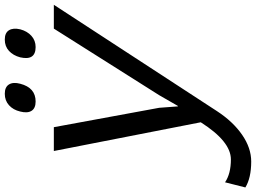

<svg xmlns="http://www.w3.org/2000/svg" viewBox="-212 -724 1095 822"><g transform="rotate(-90 336.0 -312.5)"><path d="M625 -630H727L272 68Q227 137 170.5 176Q114 215 56 215Q-14 215 -55 190L-33 103Q4 128 65 128Q142 128 224 -1L101 -630H203L286 -179L292 -99H294L340 -179ZM389 -774Q372 -708 313 -708Q284 -708 273 -725.5Q262 -743 270 -774Q277 -804 297 -822Q317 -840 346 -840Q375 -840 386 -822Q397 -804 389 -774ZM622 -774Q614 -744 594 -726Q574 -708 546 -708Q487 -708 502 -774Q510 -804 529.5 -822Q549 -840 578 -840Q607 -840 618 -822Q629 -804 622 -774Z"/></g></svg>

Font: Sinkin Sans 400 Italic
Style: Italic
Weight: 400
Italic angle: -112°
Designer: Keith Bates
Foundry: K-Type
Version: Sinkin Sans (version 1.0)  by Keith Bates   •   © 2014   www